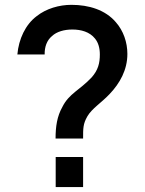

<svg xmlns="http://www.w3.org/2000/svg" viewBox="-20 -754 584 774"><path d="M204 -195.5H315C315 -236 314.5 -254.5 332.5 -285.5C351 -317 388.5 -339.5 421.5 -374.5C463.5 -418.5 493.5 -472.5 493.5 -536.5C493.5 -583.5 477.5 -630 447 -664.5C405 -714 338.5 -734.5 268 -734.5C218.5 -734.5 166.5 -719.5 128 -689C82.5 -655 55.5 -596.5 50 -534.5H160C159.5 -564.5 168.5 -591 189.5 -608.5C208.5 -626.5 239 -635 271.5 -635C307 -635 341.5 -625.5 363 -598.5C376.5 -582 382.5 -560 382.5 -534.5C382.5 -499.5 375.5 -471 349 -441.5C301 -390.5 258.5 -377 231.5 -323C210 -285 204 -243.5 204 -195.5ZM204.5 0H315V-121H204.5Z"/></svg>

Font: Eudonet SemiBold
Style: Regular
Weight: 600
Designer: Mikhail Sharanda
Foundry: Mikhail Sharanda
Version: Version 4.503;Glyphs 3.1.2 (3151)